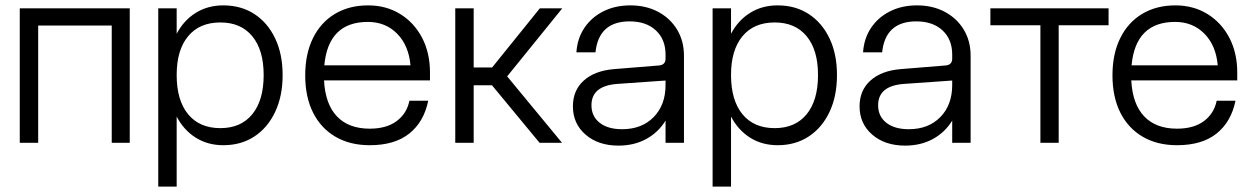

<svg xmlns="http://www.w3.org/2000/svg" viewBox="-20 -531 4662 714"><path d="M53.5 -500H462.5V0H395.5V-436H122V0H53.5Z M568.5 -500H637V-405.5Q663.5 -455.5 708 -483.2Q752.5 -511 810.5 -511Q876.5 -511 926 -478.8Q975.5 -446.5 1003.2 -388.2Q1031 -330 1031 -252Q1031 -173.5 1003.2 -114.8Q975.5 -56 926 -23.5Q876.5 9 810.5 9Q752.5 9 708 -19Q663.5 -47 637 -97.5V163H568.5ZM960.5 -252Q960.5 -345 918.2 -396.2Q876 -447.5 799.5 -447.5Q722 -447.5 679.5 -396.2Q637 -345 637 -252Q637 -158 679.5 -106.2Q722 -54.5 799.5 -54.5Q876 -54.5 918.2 -106.2Q960.5 -158 960.5 -252Z M1115 -251Q1115 -330.5 1143.8 -389Q1172.5 -447.5 1225.2 -479.2Q1278 -511 1349 -511Q1416 -511 1468 -479Q1520 -447 1549.5 -390.8Q1579 -334.5 1579 -261.5V-232H1185Q1189.5 -144 1233 -98.2Q1276.5 -52.5 1355 -52.5Q1417.5 -52.5 1455.2 -80.8Q1493 -109 1502.5 -156.5H1572.5Q1556.5 -78 1502.2 -34.5Q1448 9 1355 9Q1281.5 9 1227.5 -22.5Q1173.5 -54 1144.2 -112.2Q1115 -170.5 1115 -251ZM1348 -449.5Q1201 -449.5 1186 -288H1506.5Q1500 -362 1456.8 -405.8Q1413.5 -449.5 1348 -449.5Z M1673 -500H1741.5V-280H1810L1987.5 -500H2071L1866 -247L2070 0H1986.5L1809.5 -214H1741.5V0H1673Z M2523.5 -324V0H2455V-82.5Q2428 -38.5 2383 -14Q2338 10.5 2280 10.5Q2205 10.5 2157.8 -30.2Q2110.5 -71 2110.5 -135.5Q2110.5 -195 2151 -231.5Q2191.5 -268 2263.5 -274L2430 -287.5Q2455 -289.5 2455 -313V-328Q2455 -384.5 2419 -418Q2383 -451.5 2321.5 -451.5Q2206.5 -451.5 2194.5 -336.5H2123.5Q2127 -388.5 2153.5 -427.8Q2180 -467 2224 -489Q2268 -511 2324 -511Q2382.5 -511 2427.5 -487Q2472.5 -463 2498 -420.8Q2523.5 -378.5 2523.5 -324ZM2179.5 -139.5Q2179.5 -98.5 2210 -74.5Q2240.5 -50.5 2293.5 -50.5Q2366.5 -50.5 2410.8 -95.5Q2455 -140.5 2455 -215V-231.5L2276 -219Q2179.5 -212 2179.5 -139.5Z M2630 -500H2698.5V-405.5Q2725 -455.5 2769.5 -483.2Q2814 -511 2872 -511Q2938 -511 2987.5 -478.8Q3037 -446.5 3064.8 -388.2Q3092.5 -330 3092.5 -252Q3092.5 -173.5 3064.8 -114.8Q3037 -56 2987.5 -23.5Q2938 9 2872 9Q2814 9 2769.5 -19Q2725 -47 2698.5 -97.5V163H2630ZM3022 -252Q3022 -345 2979.8 -396.2Q2937.5 -447.5 2861 -447.5Q2783.5 -447.5 2741 -396.2Q2698.5 -345 2698.5 -252Q2698.5 -158 2741 -106.2Q2783.5 -54.5 2861 -54.5Q2937.5 -54.5 2979.8 -106.2Q3022 -158 3022 -252Z M3589.5 -324V0H3521V-82.5Q3494 -38.5 3449 -14Q3404 10.5 3346 10.5Q3271 10.5 3223.8 -30.2Q3176.5 -71 3176.5 -135.5Q3176.5 -195 3217 -231.5Q3257.5 -268 3329.5 -274L3496 -287.5Q3521 -289.5 3521 -313V-328Q3521 -384.5 3485 -418Q3449 -451.5 3387.5 -451.5Q3272.5 -451.5 3260.5 -336.5H3189.5Q3193 -388.5 3219.5 -427.8Q3246 -467 3290 -489Q3334 -511 3390 -511Q3448.5 -511 3493.5 -487Q3538.5 -463 3564 -420.8Q3589.5 -378.5 3589.5 -324ZM3245.5 -139.5Q3245.5 -98.5 3276 -74.5Q3306.5 -50.5 3359.5 -50.5Q3432.5 -50.5 3476.8 -95.5Q3521 -140.5 3521 -215V-231.5L3342 -219Q3245.5 -212 3245.5 -139.5Z M4102.5 -500V-437H3917V0H3849V-437H3663V-500Z M4117 -251Q4117 -330.5 4145.8 -389Q4174.5 -447.5 4227.2 -479.2Q4280 -511 4351 -511Q4418 -511 4470 -479Q4522 -447 4551.5 -390.8Q4581 -334.5 4581 -261.5V-232H4187Q4191.5 -144 4235 -98.2Q4278.5 -52.5 4357 -52.5Q4419.5 -52.5 4457.2 -80.8Q4495 -109 4504.5 -156.5H4574.5Q4558.5 -78 4504.2 -34.5Q4450 9 4357 9Q4283.5 9 4229.5 -22.5Q4175.5 -54 4146.2 -112.2Q4117 -170.5 4117 -251ZM4350 -449.5Q4203 -449.5 4188 -288H4508.5Q4502 -362 4458.8 -405.8Q4415.5 -449.5 4350 -449.5Z"/></svg>

Font: Overused Grotesk Book
Style: Regular
Weight: 375
Version: Version 0.004